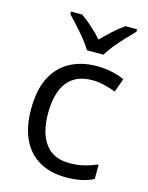

<svg xmlns="http://www.w3.org/2000/svg" viewBox="-117 -839 712 922"><g transform="rotate(15 239.5 -378.5)"><path d="M299.8 9.8Q227.5 9.8 172.4 -20Q117.2 -49.8 86.4 -110.8Q55.7 -171.9 55.7 -264.6Q55.7 -361.8 88.1 -423.6Q120.6 -485.4 177.7 -515.1Q234.9 -544.9 307.6 -544.9Q347.7 -544.9 385 -536.9Q422.4 -528.8 446.3 -516.6L421.9 -448.7Q397.5 -458.5 365.5 -466.3Q333.5 -474.1 305.7 -474.1Q222.2 -474.1 180.9 -420.7Q139.6 -367.2 139.6 -265.6Q139.6 -168.5 179.7 -114.5Q219.7 -60.5 299.3 -60.5Q341.8 -60.5 376 -69.6Q410.2 -78.6 438 -90.8V-18.6Q411.1 -4.9 378.2 2.4Q345.2 9.8 299.8 9.8ZM241.7 -606Q229 -628.4 207 -655.3Q185.1 -682.1 161.4 -708.3Q137.7 -734.4 119.6 -753.4V-765.6H175.3Q201.7 -747.6 229.7 -722.4Q257.8 -697.3 282.2 -669.9Q308.6 -697.3 336.4 -722.4Q364.3 -747.6 390.6 -765.6H448.2V-753.4Q429.2 -734.4 404.8 -708.3Q380.4 -682.1 358.4 -655.3Q336.4 -628.4 324.2 -606Z"/></g></svg>

Font: Open Sans
Style: Regular
Weight: 400
Designer: Monotype Design Team
Foundry: Monotype Imaging Inc.
Version: Version 3.000; ttfautohint (v1.8.4)